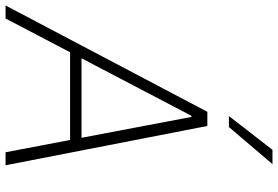

<svg xmlns="http://www.w3.org/2000/svg" viewBox="-190 -827 1002 692"><g transform="rotate(90 311.0 -481.0)"><path d="M31.6 0H-15.3L367.9 -727.3H419L560.7 0H513.8L469.5 -232.6H153.4ZM175.1 -273.8H461.6L386.4 -670.1H382.5ZM383.2 -805 505 -962H556.5L422.9 -805Z"/></g></svg>

Font: Inter UI Extra Light
Style: Italic
Weight: 200
Italic angle: -9.39999°
Designer: Rasmus Andersson
Foundry: rsms
Version: 3.2;8d6f07862